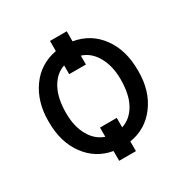

<svg xmlns="http://www.w3.org/2000/svg" viewBox="-151 -714 868 897"><g transform="rotate(-30 283.0 -265.0)"><path d="M44.4 -269Q44.4 -371.6 96.2 -444.3Q147.9 -517.1 238.3 -533.7V-588.4H328.6V-534.2Q419.4 -518.6 472.4 -446.3Q525.4 -374 525.4 -266.1V-258.3Q525.4 -152.8 471.4 -80.6Q417.5 -8.3 328.6 5.9V58.1H238.3V5.4Q150.4 -9.8 97.4 -81.8Q44.4 -153.8 44.4 -261.2ZM328.6 -70.3Q377 -85.4 405.8 -135.5Q434.6 -185.5 434.6 -269Q434.6 -339.8 406.2 -390.6Q377.9 -441.4 328.6 -457V-409.2H238.3V-456.5Q190.4 -440.4 162.6 -389.6Q134.8 -338.9 134.8 -258.3Q134.8 -187 162.4 -137.5Q189.9 -87.9 238.3 -71.3V-121.1H328.6Z"/></g></svg>

Font: RobotoInd
Style: Regular
Weight: 400
Designer: Google
Version: Version 2.001101; 2014